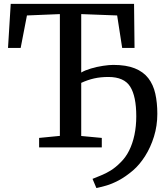

<svg xmlns="http://www.w3.org/2000/svg" viewBox="-20 -763 868 994"><path d="M479 210.5 459 163Q479.5 154.5 503.2 145Q527 135.5 552.8 119.8Q578.5 104 604.5 77.5Q630.5 52.5 648.5 16.5Q666.5 -19.5 676 -64.5Q685.5 -109.5 685.5 -161Q685.5 -264.5 654 -314.5Q622.5 -364.5 541 -364.5Q501 -364.5 467.5 -357Q434 -349.5 400.5 -334V-59L507 -49V0H182.5V-49L290 -59.5V-690L119.5 -683L87 -515H21.5L35.5 -743H674L676.5 -515H612.5L586.5 -683L400.5 -690V-387.5Q419.5 -399 450.5 -408.2Q481.5 -417.5 513.2 -422.2Q545 -427 566.5 -427Q633.5 -427 677.8 -409.2Q722 -391.5 747.8 -358.2Q773.5 -325 784 -278.2Q794.5 -231.5 794.5 -173.5Q794.5 -112 777.2 -56.2Q760 -0.5 731.5 44.5Q703 89.5 669.5 118.5Q629.5 152.5 594.2 171Q559 189.5 529.8 197.8Q500.5 206 479 210.5Z"/></svg>

Font: Merriweather 20pt
Style: Regular
Weight: 400
Version: Version 2.100